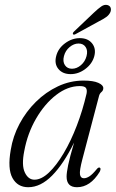

<svg xmlns="http://www.w3.org/2000/svg" viewBox="-20 -775 484 803"><path d="M324.5 -109Q312 -61.5 314.5 -45.5Q317 -29.5 331 -29.5Q341.5 -29.5 354 -37.5Q366.5 -45.5 385 -68Q391.5 -76 397 -74Q404 -71 397 -56.5Q357.5 8 302 8Q258.5 8 258.5 -36.5Q258.5 -52.5 265 -84.5Q271.5 -116.5 290 -179Q246.5 -90 198.2 -41Q150 8 98 8Q53.5 8 32.2 -30.5Q11 -69 25 -148.5Q34 -205 61.5 -256.8Q89 -308.5 130.2 -349.2Q171.5 -390 222.5 -414Q273.5 -438 329.5 -438Q370 -438 391.2 -428.5Q412.5 -419 412 -406Q412 -396.5 404.2 -390Q396.5 -383.5 394 -373ZM81.5 -143.5Q69.5 -84 83.8 -53.8Q98 -23.5 124 -23.5Q153 -23.5 184.5 -53.2Q216 -83 246.2 -134Q276.5 -185 301.2 -249.5Q326 -314 342 -383.5Q345 -399 339.5 -407Q334 -415 313.5 -415Q263 -415 214.8 -377.8Q166.5 -340.5 130.8 -278.8Q95 -217 81.5 -143.5ZM372 -721.5Q390.5 -739 403.5 -748Q416.5 -757 429 -754Q440 -751 442.8 -742.2Q445.5 -733.5 441.5 -724Q436 -712 424 -703.5Q412 -695 395 -686.5L295.5 -632Q288 -628 285 -632.5Q283 -637 290.5 -644ZM275.5 -465Q242 -465 224.2 -486.5Q206.5 -508 215 -540.5Q223 -572.5 252 -594Q281 -615.5 314 -615.5Q347.5 -615.5 365 -593.8Q382.5 -572 374.5 -540.5Q366 -508.5 337.2 -486.8Q308.5 -465 275.5 -465ZM308.5 -593Q289 -593 271.2 -578.2Q253.5 -563.5 247.5 -540.5Q241.5 -517.5 251.5 -502.5Q261.5 -487.5 281 -487.5Q301 -487.5 318.5 -502.5Q336 -517.5 342 -540.5Q348 -563.5 338.2 -578.2Q328.5 -593 308.5 -593Z"/></svg>

Font: Fraunces 144pt Soft Light
Style: Italic
Weight: 300
Italic angle: -16°
Version: Version 1.000;[b76b70a41]